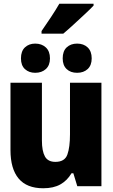

<svg xmlns="http://www.w3.org/2000/svg" viewBox="-20 -995 603 1026"><path d="M211 11Q123 11 79.5 -41Q36 -93 36 -193V-553H204V-244Q204 -188 220 -159Q236 -130 276 -130Q326 -130 340 -169Q354 -208 354 -277V-553H522V0H393L372 -69H362Q339 -30 302.5 -9.5Q266 11 211 11ZM392 -606Q357 -606 336 -626Q315 -646 315 -683Q315 -722 336.5 -742Q358 -762 392 -762Q427 -762 448.5 -741.5Q470 -721 470 -683Q470 -646 448.5 -626Q427 -606 392 -606ZM168 -606Q135 -606 113.5 -625.5Q92 -645 92 -683Q92 -722 113.5 -742Q135 -762 168 -762Q203 -762 225 -741.5Q247 -721 247 -683Q247 -646 225 -626Q203 -606 168 -606ZM202 -829Q227 -865 252.5 -903.5Q278 -942 297 -975H480V-965Q463 -947 434 -920Q405 -893 374 -864.5Q343 -836 318 -815H202Z"/></svg>

Font: Noto Sans Mono SemiCondensed Black
Style: Regular
Weight: 900
Width: 4
Designer: Monotype Design Team
Foundry: Monotype Imaging Inc.
Version: Version 2.014; ttfautohint (v1.8.4.7-5d5b)